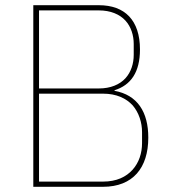

<svg xmlns="http://www.w3.org/2000/svg" viewBox="-20 -718 655 738"><path d="M108 -698H360C460 -698 518 -640 518 -528C518 -440 483 -391 420 -371V-369C508 -353 550 -288 550 -189C550 -73 491 0 376 0H108ZM130 -20H376C428 -20 465 -38 490 -66C514 -93 526 -129 526 -168V-210C526 -247 514 -285 490 -313C465 -340 428 -358 376 -358H130ZM130 -378H360C405 -378 440 -393 462 -417C484 -441 494 -474 494 -507V-549C494 -582 484 -615 462 -639C440 -663 405 -678 360 -678H130Z"/></svg>

Font: Plexus Sans Thin
Style: Regular
Weight: 250
Version: Version 2.001;PS 002.001;hotconv 1.0.70;makeotf.lib2.5.58329